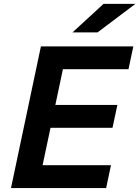

<svg xmlns="http://www.w3.org/2000/svg" viewBox="-20 -949 703 969"><path d="M35.5 0 186.5 -715H653L628.4 -599.6H297.5L195 -115.4H540.2L515.6 0ZM224.7 -304.1 249.3 -419.5H572.4L547.8 -304.1ZM345.8 -785.4 502.5 -929.4H663.3L472.1 -785.4Z"/></svg>

Font: Wix Madefor Text
Style: Italic
Weight: 400
Italic angle: -12°
Designer: Dalton Maag Ltd
Foundry: Dalton Maag Ltd
Version: Version 3.100